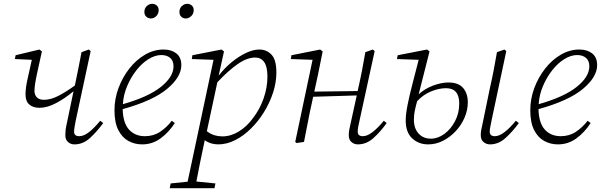

<svg xmlns="http://www.w3.org/2000/svg" viewBox="-20 -745 3155 1008"><path d="M187 -179Q154 -179 134 -196Q114 -213 114 -249Q114 -280 122.5 -320.5Q131 -361 147 -431L58 -435L62 -455L187 -485L200 -475Q186 -411 177 -370.5Q168 -330 164.5 -306.5Q161 -283 161 -268Q161 -247 173.5 -234Q186 -221 211 -221Q246 -221 286 -241.5Q326 -262 373 -296Q382 -340 391 -384Q400 -428 408 -471L446 -485L456 -477L378 -114Q375 -98 372 -81.5Q369 -65 369 -54Q369 -30 396 -30Q420 -30 447.5 -51.5Q475 -73 506 -111L522 -99Q489 -54 452.5 -20.5Q416 13 371 13Q351 13 337 0.5Q323 -12 323 -35Q323 -49 324.5 -63Q326 -77 332 -103L366 -266Q322 -229 275 -204Q228 -179 187 -179Z M827 -456Q794 -456 759.5 -434.5Q725 -413 696 -376Q667 -339 647.5 -293Q628 -247 625 -198Q759 -236 825 -289Q891 -342 891 -397Q891 -426 873.5 -441Q856 -456 827 -456ZM726 13Q687 13 654 -5Q621 -23 601 -62.5Q581 -102 581 -166Q581 -226 602 -282.5Q623 -339 659 -385Q695 -431 741.5 -458Q788 -485 839 -485Q880 -485 906 -464.5Q932 -444 932 -403Q932 -341 857.5 -278.5Q783 -216 624 -172Q626 -99 657.5 -64.5Q689 -30 741 -30Q786 -30 820.5 -53Q855 -76 882 -111L898 -99Q866 -50 823 -18.5Q780 13 726 13ZM772 -648Q759 -648 748.5 -657Q738 -666 738 -682Q738 -702 751 -713.5Q764 -725 779 -725Q793 -725 803 -716Q813 -707 813 -692Q813 -673 800.5 -660.5Q788 -648 772 -648ZM955 -648Q942 -648 932 -657Q922 -666 922 -682Q922 -702 935 -713.5Q948 -725 963 -725Q977 -725 987 -716Q997 -707 997 -692Q997 -673 984 -660.5Q971 -648 955 -648Z M871 243 876 218 965 209 1101 -431 987 -435 990 -455 1143 -485 1156 -475 1128 -348Q1160 -389 1197.5 -419.5Q1235 -450 1272.5 -467.5Q1310 -485 1341 -485Q1380 -485 1405.5 -458Q1431 -431 1431 -364Q1431 -312 1413.5 -258.5Q1396 -205 1366 -156.5Q1336 -108 1297 -69.5Q1258 -31 1214 -9Q1170 13 1126 13Q1107 13 1089.5 8Q1072 3 1055 -9Q1039 65 1029 115.5Q1019 166 1011 208L1111 218L1106 243ZM1320 -443Q1277 -443 1227 -408Q1177 -373 1121 -313L1066 -56Q1086 -41 1106 -35Q1126 -29 1147 -29Q1192 -29 1233.5 -54.5Q1275 -80 1306 -122Q1343 -169 1363.5 -227Q1384 -285 1384 -343Q1384 -395 1367 -419Q1350 -443 1320 -443Z M1859 13Q1839 13 1825 0.5Q1811 -12 1811 -35Q1811 -49 1813.5 -63Q1816 -77 1822 -103L1853 -244L1624 -237L1618 -208Q1606 -156 1596.5 -104.5Q1587 -53 1576 0L1537 6L1530 0L1621 -431L1507 -435L1510 -455L1661 -485L1674 -475L1649 -351L1630 -264L1858 -267L1860 -278Q1871 -326 1880.5 -374.5Q1890 -423 1898 -471L1937 -485L1947 -477L1868 -114Q1864 -98 1861 -81.5Q1858 -65 1858 -54Q1858 -30 1885 -30Q1908 -30 1936 -51.5Q1964 -73 1995 -111L2010 -99Q1978 -54 1941 -20.5Q1904 13 1859 13Z M2553 13Q2533 13 2518.5 0.5Q2504 -12 2504 -35Q2504 -49 2506.5 -63Q2509 -77 2515 -103L2551 -278Q2562 -326 2571.5 -374.5Q2581 -423 2589 -471L2628 -485L2638 -477L2561 -114Q2558 -98 2554.5 -81.5Q2551 -65 2551 -54Q2551 -30 2578 -30Q2601 -30 2629 -51.5Q2657 -73 2688 -111L2704 -99Q2671 -54 2634 -20.5Q2597 13 2553 13ZM2153 -116Q2153 -71 2177.5 -44Q2202 -17 2242 -17Q2279 -17 2313 -42Q2347 -67 2369 -109Q2391 -151 2391 -201Q2391 -282 2322 -282Q2285 -282 2244 -265.5Q2203 -249 2170 -214Q2163 -189 2158 -165.5Q2153 -142 2153 -116ZM2228 13Q2178 13 2144 -18.5Q2110 -50 2110 -113Q2110 -144 2119.5 -193Q2129 -242 2145 -303Q2161 -364 2178 -431L2064 -435L2068 -455L2222 -485L2235 -475L2178 -250Q2211 -280 2254.5 -296Q2298 -312 2334 -312Q2387 -312 2411.5 -283Q2436 -254 2436 -208Q2436 -167 2419 -127.5Q2402 -88 2372.5 -56.5Q2343 -25 2306 -6Q2269 13 2228 13Z M3010 -456Q2977 -456 2942.5 -434.5Q2908 -413 2879 -376Q2850 -339 2830.5 -293Q2811 -247 2808 -198Q2942 -236 3008 -289Q3074 -342 3074 -397Q3074 -426 3056.5 -441Q3039 -456 3010 -456ZM2909 13Q2870 13 2837 -5Q2804 -23 2784 -62.5Q2764 -102 2764 -166Q2764 -226 2785 -282.5Q2806 -339 2842 -385Q2878 -431 2924.5 -458Q2971 -485 3022 -485Q3063 -485 3089 -464.5Q3115 -444 3115 -403Q3115 -341 3040.5 -278.5Q2966 -216 2807 -172Q2809 -99 2840.5 -64.5Q2872 -30 2924 -30Q2969 -30 3003.5 -53Q3038 -76 3065 -111L3081 -99Q3049 -50 3006 -18.5Q2963 13 2909 13Z"/></svg>

Font: Source Serif Pro Light
Style: Italic
Weight: 300
Italic angle: -12°
Designer: Frank Grießhammer
Foundry: Adobe Systems Incorporated
Version: Version 3.001;hotconv 1.0.111;makeotfexe 2.5.65597